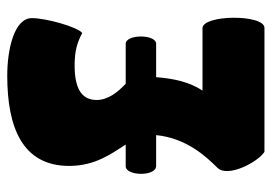

<svg xmlns="http://www.w3.org/2000/svg" viewBox="-130 -620 750 530"><g transform="rotate(-90 245.0 -355.0)"><path d="M389 -299C416 -299 416 -383 389 -383H279C256 -404 234 -432 234 -463C234 -498 256 -524 329 -524C372 -524 394 -516 419 -503C436 -517 460 -603 460 -642C460 -690 376 -710 301 -710C158 -710 52 -668 52 -539C52 -466 87 -421 111 -383H51C24 -383 22 -299 52 -299H137C129 -216 78 -161 47 -130C18 -101 64 -16 91 0H433C471 0 470 -171 432 -171H260C283 -206 293 -248 297 -299Z"/></g></svg>

Font: Lilita 2
Style: Regular
Weight: 400
Designer: Juan Montoreano
Foundry: Juan Montoreano
Version: Version 2.001